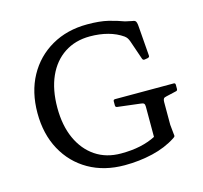

<svg xmlns="http://www.w3.org/2000/svg" viewBox="-108 -870 1056 998"><g transform="rotate(-15 419.5 -371.0)"><path d="M441 -686Q362 -686 303.5 -647.5Q245 -609 213.5 -538.5Q182 -468 182 -371Q182 -275 214 -204.5Q246 -134 304 -95Q362 -56 441 -56Q499 -56 545 -66Q591 -76 628 -95V-258Q628 -270 623.5 -274.5Q619 -279 607 -280L483 -295Q474 -296 474 -306V-328Q474 -337 484 -337H799Q808 -337 808 -327V-305Q808 -295 798 -294L746 -282Q734 -280 730 -274.5Q726 -269 726 -257V-134L731 -84Q733 -74 731.5 -70.5Q730 -67 722 -62Q667 -26 595 -9Q523 8 444 8Q334 8 251 -39.5Q168 -87 121.5 -172.5Q75 -258 75 -371Q75 -484 121.5 -569Q168 -654 251.5 -702Q335 -750 444 -750Q511 -750 556 -739Q601 -728 638 -714L675 -706Q685 -705 689.5 -702Q694 -699 696.5 -691Q699 -683 700 -666L712 -510Q713 -502 703 -499L685 -496Q676 -495 673 -504L638 -606Q634 -617 629.5 -624Q625 -631 616 -638Q582 -662 537.5 -674Q493 -686 441 -686Z"/></g></svg>

Font: Hahmlet
Style: Regular
Weight: 400
Designer: Minjoo Ham & Mark Frömberg
Foundry: hypertype
Version: Version 1.001; ttfautohint (v1.8.3)